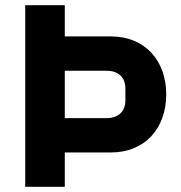

<svg xmlns="http://www.w3.org/2000/svg" viewBox="-20 -718 696 738"><path d="M229 0V-132H407C537 -132 619 -225 619 -355C619 -485 537 -578 407 -578H229V-698H77V0ZM229 -446H389C434 -446 462 -422 462 -377V-333C462 -288 434 -264 389 -264H229Z"/></svg>

Font: IBM Plex Devanagari
Style: Bold
Weight: 700
Designer: Mike Abbink, Paul van der Laan, Pieter van Rosmalen, Erin McLaughlin
Foundry: Bold Monday
Version: Version 1.0